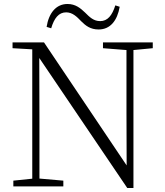

<svg xmlns="http://www.w3.org/2000/svg" viewBox="-20 -936 828 964"><path d="M214 -801 237 -794C252 -845 275 -874 312 -874C344 -874 366 -852 388 -829C410 -807 434 -788 475 -788C534 -788 569 -833 581 -902L559 -909C543 -858 520 -830 483 -830C450 -830 430 -850 407 -873C384 -895 359 -916 319 -916C261 -916 225 -870 214 -801ZM47 0H298V-29L172 -40H153L47 -29ZM142 0H178V-343L177 -701H142ZM497 -694 624 -684H642L747 -694V-723H497ZM619 8H650V-723H615V-373L616 -74L633 -80L201 -723H43V-694L147 -688L167 -658L169 -657Z"/></svg>

Font: Source Han Serif CN VF
Style: Regular
Weight: 250
Designer: Ryoko NISHIZUKA 西塚涼子 (kana & ideographs); Frank Grießhammer (Latin, Greek & Cyrillic); Wenlong ZHANG 张文龙 (bopomofo); San
Foundry: Adobe
Version: Version 2.002;hotconv 1.1.0;makeotfexe 2.6.0